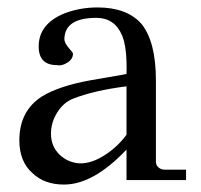

<svg xmlns="http://www.w3.org/2000/svg" viewBox="-20 -484 540 516"><path d="M480 -28V0H320V-82Q231 12 152 12Q99 12 67 -19Q32 -50 32 -107Q32 -186 93 -225Q139 -253 222 -268L320 -285Q322 -356 308 -389Q288 -436 239 -436Q154 -436 153 -379Q153 -369 164.5 -355.5Q176 -342 176 -341Q177 -326 161.5 -316Q146 -306 133 -309Q83 -309 84 -361Q85 -420 153 -448Q195 -464 242 -464Q321 -464 360 -420Q399 -372 399 -268V-50Q399 -40 406 -34Q413 -28 422 -28ZM320 -122V-252Q233 -241 177 -219Q151 -209 134 -182Q117 -155 117 -125Q117 -91 139.5 -69Q162 -47 194 -45Q225 -44 260.5 -66.5Q296 -89 320 -122Z"/></svg>

Font: GFS Didot
Style: Regular
Weight: 400
Designer: Takis Katsoulidis and George D. Matthiopoulos
Foundry: Takis Katsoulidis and George D. Matthiopoulos
Version: Version 1.0